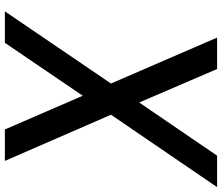

<svg xmlns="http://www.w3.org/2000/svg" viewBox="-80 -820 890 769"><g transform="rotate(90 364.5 -435.0)"><path d="M439 -435 729 -860H603L390 -548L256 -860H130L314 -435L25 -10H151L363 -322L498 -10H624Z"/></g></svg>

Font: Ny Stormning
Style: FinKur
Weight: 300
Designer: Robert Jablonski, Mew Too
Foundry: Cannot Into Space Fonts
Version: Version 0.90